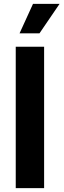

<svg xmlns="http://www.w3.org/2000/svg" viewBox="-20 -968 327 988"><path d="M207 -727.5V0H61V-727.5ZM80.6 -796.4 149.9 -948.2H286.6L183.1 -796.4Z"/></svg>

Font: Inter 16pt
Style: Bold
Weight: 700
Version: Version 4.001;git-66647c0bb